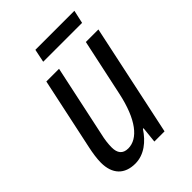

<svg xmlns="http://www.w3.org/2000/svg" viewBox="-202 -764 866 866"><g transform="rotate(-45 231.5 -331.0)"><path d="M172 -609H420L434 -672H185ZM141 10C198 10 244 -28 276 -77H280L272 0H337L451 -536H371L313 -265C284 -128 229 -61 167 -61C132 -61 117 -82 117 -117C117 -139 120 -165 127 -194L200 -536H119L45 -189C39 -161 34 -129 34 -103C34 -30 73 10 141 10Z"/></g></svg>

Font: Noto Sans Condensed
Style: Italic
Weight: 400
Width: 3
Italic angle: -12°
Designer: Monotype Design Team
Foundry: Monotype Imaging Inc.
Version: Version 2.013